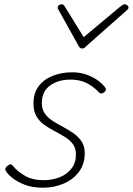

<svg xmlns="http://www.w3.org/2000/svg" viewBox="-20 -856 619 895"><path d="M180 19Q132 19 96.5 5.5Q61 -8 38.5 -26Q16 -44 8 -58Q3 -66 5.5 -72Q8 -78 15 -83Q23 -90 29 -90Q35 -90 40 -83Q61 -57 96.5 -36.5Q132 -16 183 -16Q223 -16 257.5 -29.5Q292 -43 313 -70Q334 -97 334 -136Q334 -165 320 -184Q306 -203 283.5 -217Q261 -231 235 -244.5Q209 -258 186.5 -274Q164 -290 150 -313.5Q136 -337 136 -373Q136 -422 160 -454Q184 -486 225.5 -502.5Q267 -519 316 -519Q356 -519 388 -506.5Q420 -494 441 -477.5Q462 -461 471 -447Q475 -440 473 -435Q471 -430 463 -424Q457 -420 451 -420.5Q445 -421 440 -427Q414 -454 382.5 -469.5Q351 -485 309 -485Q252 -485 213.5 -457.5Q175 -430 175 -375Q175 -346 189.5 -326Q204 -306 227 -291.5Q250 -277 275.5 -263.5Q301 -250 323.5 -234Q346 -218 360.5 -196.5Q375 -175 375 -141Q375 -91 348 -55Q321 -19 276.5 0Q232 19 180 19ZM561 -836Q568 -836 573.5 -831.5Q579 -827 579 -821Q579 -817 577 -814.5Q575 -812 571 -808L380 -639Q375 -633 371 -631.5Q367 -630 363 -630Q359 -630 355.5 -631.5Q352 -633 348 -639L254 -808Q252 -810 250.5 -813.5Q249 -817 249 -820Q249 -828 255 -832Q261 -836 266 -836Q271 -836 274 -834.5Q277 -833 280 -829L370 -683L544 -828Q551 -833 554 -834.5Q557 -836 561 -836Z"/></svg>

Font: Playwrite BE VLG Thin
Style: Regular
Weight: 250
Designer: Veronika Burian, José Scaglione
Foundry: TypeTogether
Version: Version 1.002